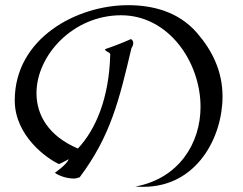

<svg xmlns="http://www.w3.org/2000/svg" viewBox="-20 -681 941 742"><path d="M840 -308C840 -406 800 -486 742 -553C670 -637 568 -661 475 -661C276 -661 37 -533 37 -293C37 -154 165 -66 208 -47C214 -48 237 -62 246 -66C235 -42 195 -16 192 -13C211 0 240 9 266 9C272 9 280 7 288 4C408 -156 441 -296 488 -495C492 -501 495 -508 495 -514C495 -521 492 -527 486 -530C453 -515 413 -500 386 -491C386 -481 406 -480 406 -471C402 -301 349 -179 281 -107C168 -155 121 -236 121 -321C121 -467 262 -622 448 -622C632 -622 755 -441 755 -268C755 -127 671 9 503 40C513 41 524 41 534 41C741 41 840 -151 840 -308Z"/></svg>

Font: XITS Math
Style: Regular
Weight: 400
Designer: MicroPress Inc., with final additions and corrections provided by Coen Hoffman, Elsevier (retired)
Version: Version 1.108